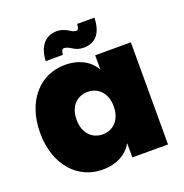

<svg xmlns="http://www.w3.org/2000/svg" viewBox="-134 -865 948 991"><g transform="rotate(-20 340.0 -369.5)"><path d="M24 -281C24 -102 130 7 263 7C343 7 399 -27 428 -78V0H624V-561H428V-483C399 -534 343 -568 263 -568C130 -568 24 -461 24 -281ZM428 -281C428 -205 382 -164 326 -164C270 -164 224 -205 224 -281C224 -357 270 -397 326 -397C382 -397 428 -356 428 -281ZM272 -620C275 -643 280 -651 288 -651C303 -651 316 -643 328 -636C344 -625 362 -618 386 -618C450 -618 488 -657 491 -745H396C395 -721 389 -713 381 -713C370 -713 357 -718 344 -728C327 -737 310 -746 283 -746C220 -746 181 -699 178 -620Z"/></g></svg>

Font: SVN-Poppins ExtraBold
Style: Regular
Weight: 800
Designer: Ninad Kale (Devanagari), Jonny Pinhorn (Latin)
Foundry: Indian Type Foundry
Version: Version 3.002 2017; ttfautohint (v1.8.3)